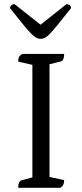

<svg xmlns="http://www.w3.org/2000/svg" viewBox="-20 -899 391 919"><path d="M67 0Q67 -16 71.5 -25Q76 -34 83 -36L150 -54L135 -38V-602L151 -585L67 -604Q67 -618 71 -626Q75 -634 86 -641H287Q287 -625 283 -616Q279 -607 271 -605L200 -587L217 -604V-39L199 -56L287 -37Q287 -24 283.5 -16Q280 -8 269 0ZM175 -713Q164 -713 154 -718Q144 -723 129.5 -737.5Q115 -752 91 -781.5Q67 -811 28 -860Q28 -868 34 -873.5Q40 -879 50 -879L185 -772H163L298 -879Q309 -879 314.5 -873.5Q320 -868 320 -860Q281 -811 257 -781.5Q233 -752 219 -737.5Q205 -723 195 -718Q185 -713 175 -713Z"/></svg>

Font: Petrona
Style: Regular
Weight: 400
Designer: Ringo R. Seeber
Foundry: Ringo R. Seeber
Version: Version 2.001; ttfautohint (v1.8.3)